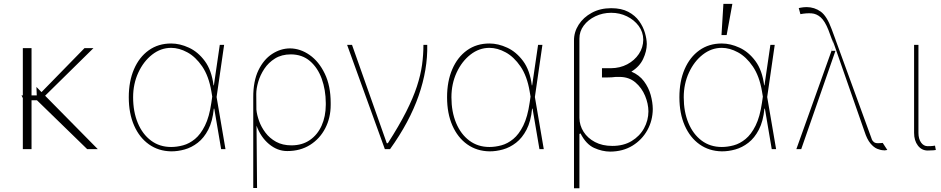

<svg xmlns="http://www.w3.org/2000/svg" viewBox="-20 -780 4919 1004"><path d="M144.9 -528.4V-281.2H172.2L170.5 -325.3L197.1 -298.3L421.9 -528.4H468.8L215.9 -279.5L491.5 0H436.1L173.3 -255.7H144.9V0H99.4V-267L92.3 -281.2H99.4V-528.4Z M875 11.4Q808.6 10.3 758.7 -25.2Q708.8 -60.7 681.1 -123.9Q653.4 -187.1 653.4 -271.3Q653.4 -355.1 680.8 -418.3Q708.1 -481.5 757.8 -517Q807.5 -552.6 875 -552.6Q920.5 -552.6 967.9 -530.7Q1015.3 -508.9 1051 -460.8Q1086.6 -412.6 1096.6 -333.8H1098.4L1129.3 -545.5H1152L1112.6 -272.7L1159.1 0H1136.4L1100.5 -211.6H1098Q1091.6 -145.6 1069.1 -102.1Q1046.5 -58.6 1014.2 -33.6Q981.9 -8.5 945.5 1.6Q909.1 11.7 875 11.4ZM1089.8 -274.9 1085.2 -302.6Q1071.7 -382.1 1037.5 -432.4Q1003.2 -482.6 959.9 -506.2Q916.5 -529.8 875 -529.8Q821 -529.8 775.7 -494.5Q730.5 -459.2 703.3 -400.4Q676.1 -341.6 676.1 -271.3Q676.1 -195.7 700.6 -136.9Q725.1 -78.1 769.9 -44.7Q814.6 -11.4 875 -11.4Q905.2 -11.4 937.5 -20.1Q969.8 -28.8 999.5 -53.1Q1029.1 -77.4 1051.8 -123.2Q1074.6 -169 1085.2 -242.9Z M1304.3 203.1V-271.3Q1304 -355.8 1331.3 -412.5Q1358.7 -469.1 1402.9 -497.9Q1447.1 -526.6 1496.1 -527Q1550.4 -526.6 1599.1 -492.5Q1647.7 -458.5 1678.4 -394.7Q1709.2 -331 1709.2 -241.5V-231.5Q1709.2 -164.1 1680.9 -109.4Q1652.7 -54.7 1601.7 -22.4Q1550.8 9.9 1481.9 9.9Q1430.4 9.9 1386.7 -26.6Q1343 -63.2 1321.4 -122.9L1324.2 203.1ZM1320.7 -207Q1323.2 -179.7 1334.7 -147.5Q1346.2 -115.4 1368.1 -86.3Q1389.9 -57.2 1423.8 -38.5Q1457.7 -19.9 1504.6 -19.9Q1560.7 -20.2 1600.5 -47.8Q1640.3 -75.3 1661.8 -123Q1683.2 -170.8 1683.6 -231.5V-241.5Q1683.2 -310 1662.5 -367.7Q1641.7 -425.4 1601.2 -460.4Q1560.7 -495.4 1500.4 -495.7Q1452.4 -495.4 1418.1 -474.1Q1383.9 -452.8 1362.2 -420.1Q1340.6 -387.4 1330.3 -352.1Q1320 -316.8 1320 -288.4Z M1992.5 0 1795.1 -545.5H1820.7L2002.5 -31.2H2008.2Q2067.1 -122.9 2103.9 -195.7Q2140.6 -268.5 2160.2 -328.5Q2179.7 -388.5 2187 -441.2Q2194.2 -494 2194.2 -545.5H2214.1Q2217 -417.3 2169.2 -279.7Q2121.4 -142 2019.5 0Z M2539.4 11.4Q2473 10.3 2423.1 -25.2Q2373.2 -60.7 2345.5 -123.9Q2317.8 -187.1 2317.8 -271.3Q2317.8 -355.1 2345.2 -418.3Q2372.5 -481.5 2422.2 -517Q2471.9 -552.6 2539.4 -552.6Q2584.9 -552.6 2632.3 -530.7Q2679.7 -508.9 2715.4 -460.8Q2751.1 -412.6 2761 -333.8H2762.8L2793.7 -545.5H2816.4L2777 -272.7L2823.5 0H2800.8L2764.9 -211.6H2762.4Q2756 -145.6 2733.5 -102.1Q2710.9 -58.6 2678.6 -33.6Q2646.3 -8.5 2609.9 1.6Q2573.5 11.7 2539.4 11.4ZM2754.3 -274.9 2749.6 -302.6Q2736.2 -382.1 2701.9 -432.4Q2667.6 -482.6 2624.3 -506.2Q2581 -529.8 2539.4 -529.8Q2485.4 -529.8 2440.2 -494.5Q2394.9 -459.2 2367.7 -400.4Q2340.6 -341.6 2340.6 -271.3Q2340.6 -195.7 2365.1 -136.9Q2389.6 -78.1 2434.3 -44.7Q2479 -11.4 2539.4 -11.4Q2569.6 -11.4 2601.9 -20.1Q2634.2 -28.8 2663.9 -53.1Q2693.5 -77.4 2716.3 -123.2Q2739 -169 2749.6 -242.9Z M3176.1 -737.2Q3229.4 -737.2 3265.3 -718.2Q3301.1 -699.2 3322.3 -669.6Q3343.4 -639.9 3352.6 -608Q3361.9 -576 3362.2 -549.7Q3361.9 -511.7 3343 -471.6Q3324.2 -431.5 3281.6 -405.5Q3323.2 -387.8 3347.5 -354.9Q3371.8 -322.1 3382.5 -283.6Q3393.1 -245 3393.5 -210.2Q3393.1 -149.9 3365.1 -99.3Q3337 -48.7 3287.1 -18.1Q3237.2 12.4 3170.5 12.8Q3128.6 12.4 3086.6 -6.6Q3044.7 -25.6 3015.6 -82.4L3009.9 -79.5V204.5H2981.5V-568.2Q2981.2 -612.2 3005.9 -650.7Q3030.5 -689.3 3074.6 -713.2Q3118.6 -737.2 3176.1 -737.2ZM3127.8 -420.5V-423.3H3174.7Q3221.9 -423.7 3259.9 -443.7Q3297.9 -463.8 3320.7 -497.7Q3343.4 -531.6 3343.7 -572.4Q3343.4 -612.6 3319.8 -644.4Q3296.2 -676.1 3258.3 -694.6Q3220.5 -713.1 3176.1 -713.1Q3131.4 -713.1 3093.2 -694.8Q3055 -676.5 3032.3 -646Q3009.6 -615.4 3009.9 -578.1V-167.6Q3009.9 -165.8 3009.9 -163.7Q3010.3 -124.3 3031.6 -90.9Q3052.9 -57.5 3091.3 -37.3Q3129.6 -17 3181.8 -17Q3240.8 -17 3282.8 -42.4Q3324.9 -67.8 3347.7 -109Q3370.4 -150.2 3370.7 -197.4Q3370.4 -237.6 3353.2 -279.1Q3335.9 -320.7 3302.6 -349.1Q3269.2 -377.5 3220.2 -377.8H3200.3Q3179.3 -375 3156.2 -375H3127.8Z M3754.3 11.4Q3687.9 10.3 3638 -25.2Q3588.1 -60.7 3560.4 -123.9Q3532.7 -187.1 3532.7 -271.3Q3532.7 -355.1 3560 -418.3Q3587.4 -481.5 3637.1 -517Q3686.8 -552.6 3754.3 -552.6Q3799.7 -552.6 3847.1 -530.7Q3894.5 -508.9 3930.2 -460.8Q3965.9 -412.6 3975.9 -333.8H3977.6L4008.5 -545.5H4031.2L3991.8 -272.7L4038.4 0H4015.6L3979.8 -211.6H3977.3Q3970.9 -145.6 3948.3 -102.1Q3925.8 -58.6 3893.5 -33.6Q3861.2 -8.5 3824.8 1.6Q3788.4 11.7 3754.3 11.4ZM3969.1 -274.9 3964.5 -302.6Q3951 -382.1 3916.7 -432.4Q3882.5 -482.6 3839.1 -506.2Q3795.8 -529.8 3754.3 -529.8Q3700.3 -529.8 3655 -494.5Q3609.7 -459.2 3582.6 -400.4Q3555.4 -341.6 3555.4 -271.3Q3555.4 -195.7 3579.9 -136.9Q3604.4 -78.1 3649.1 -44.7Q3693.9 -11.4 3754.3 -11.4Q3784.4 -11.4 3816.8 -20.1Q3849.1 -28.8 3878.7 -53.1Q3908.4 -77.4 3931.1 -123.2Q3953.8 -169 3964.5 -242.9ZM3752.8 -596.6 3762.8 -759.9H3809.7L3779.8 -596.6Z M4600.1 5.7Q4585.6 5.7 4567.3 -1.8Q4549 -9.2 4531.4 -30.4Q4513.8 -51.5 4500.7 -92.3L4340.9 -550.1L4339.8 -547.6L4340.2 -546.9L4339.8 -547.6L4328.1 -514.2H4348.7L4169.7 0H4144.2L4328.1 -514.2H4327.4L4339.8 -547.9L4311.8 -623.6Q4293.3 -670.1 4271.5 -689.3Q4249.6 -708.5 4223.5 -710.2Q4197.4 -712 4165.5 -706L4157 -737.2Q4152.3 -736.9 4166 -739.7Q4179.7 -742.5 4198.2 -742.9Q4239.3 -742.5 4271.7 -719.3Q4304 -696 4328.8 -627.8L4349.1 -572.8L4353 -583.8L4349.1 -572.4L4537.6 -55.4Q4536.9 -56.5 4539.4 -50.1Q4541.9 -43.7 4549.5 -37.3Q4557.2 -30.9 4571.7 -31.2Q4576 -30.9 4585.9 -31.8Q4595.9 -32.7 4595.9 -32.7L4620 4.3Q4608.3 6.4 4605.1 6.4Q4601.9 6.4 4600.1 5.7ZM4340.9 -550.4 4331.7 -576.7 4339.8 -547.9ZM4340.9 -550.4V-550.1L4349.1 -572.4V-572.8ZM4339.8 -547.9V-547.6Z M4759.9 -545.5H4782.7V-85.2Q4782.7 -54 4796.3 -34.8Q4810 -15.6 4831 -15.6Q4848.4 -15.6 4858.3 -16.9Q4868.3 -18.1 4869.3 -18.5L4873.6 4.3Q4872.2 4.6 4861 5.9Q4849.8 7.1 4831 7.1Q4799.7 7.1 4779.8 -18.8Q4759.9 -44.7 4759.9 -85.2Z"/></svg>

Font: Inter Thin BETA
Style: Regular
Weight: 100
Designer: Rasmus Andersson
Foundry: rsms
Version: Version 3.011;git-f93a4a705